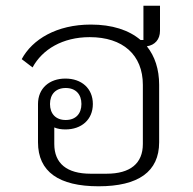

<svg xmlns="http://www.w3.org/2000/svg" viewBox="-20 -640 674 672"><path d="M540 -620H482V-500H472C431 -535 372 -554 298 -554C178 -554 93 -502 56 -433L94 -404C128 -467 199 -510 294 -510C410 -510 480 -448 480 -343V-136C480 -68 436 -32 353 -32H297C214 -32 170 -68 170 -136V-194C181 -189 195 -187 209 -187C265 -187 305 -221 305 -276C305 -331 265 -365 209 -365C153 -365 113 -331 113 -276V-142C113 -39 186 12 325 12C464 12 537 -39 537 -142V-343C537 -398 522 -443 494 -478C522 -482 540 -502 540 -532ZM210 -220C175 -220 155 -242 155 -276C155 -310 175 -332 210 -332C245 -332 265 -310 265 -276C265 -242 245 -220 210 -220Z"/></svg>

Font: IBM Plex Thai Looped Light
Style: Regular
Weight: 300
Designer: Mike Abbink, Paul van der Laan, Pieter van Rosmalen, Ben Mitchell, Mark Frömberg
Foundry: Bold Monday
Version: Version 1.0